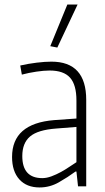

<svg xmlns="http://www.w3.org/2000/svg" viewBox="-20 -819 463 844"><path d="M154 5Q97 5 65 -30.5Q33 -66 33 -129Q33 -276 218 -291L316 -298V-377Q316 -446 288 -477.5Q260 -509 198 -509Q173 -509 139.5 -504Q106 -499 76 -491L69 -531Q104 -539 141 -543.5Q178 -548 206 -548Q359 -548 359 -380V0H323L316 -65H312Q278 -40 238.5 -17.5Q199 5 154 5ZM166 -36Q185 -36 206.5 -44Q228 -52 248 -63Q268 -74 285.5 -86Q303 -98 316 -106V-261L227 -254Q146 -248 112 -219Q78 -190 78 -133Q78 -36 166 -36ZM201 -616 276 -799H321L232 -610Z"/></svg>

Font: Encode Sans Compressed
Style: ExtraLight
Weight: 200
Designer: Pablo Impallari, Andres Torresi
Foundry: Pablo Impallari, Andres Torresi
Version: Version 1.000; ttfautohint (v1.00) -l 8 -r 50 -G 200 -x 14 -